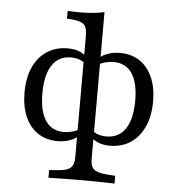

<svg xmlns="http://www.w3.org/2000/svg" viewBox="-55 -663 834 901"><g transform="rotate(5 362.0 -212.0)"><path d="M362.1 183.9Q331.5 183.9 305.2 184.3Q279 184.7 255.2 185.1Q231.5 185.5 206.5 186.3V150L247.6 146.8Q276.6 144.4 292.7 137.9Q308.9 131.5 316.1 117.7Q323.4 104 323.4 80.6V-494.4Q323.4 -530.6 309.3 -544.8Q295.2 -558.9 258.9 -562.9L228.2 -565.3V-601.6Q242.7 -600.8 256 -600.4Q269.4 -600 284.7 -600Q319.4 -600 348.8 -602.8Q378.2 -605.6 400.8 -611.3V-601.6V80.6Q400.8 104 407.7 117.7Q414.5 131.5 431.5 137.9Q448.4 144.4 476.6 146.8L517.7 150V186.3Q492.7 185.5 469 185.1Q445.2 184.7 419.4 184.3Q393.5 183.9 362.1 183.9ZM233.9 11.3Q180.6 11.3 141.5 -14.5Q102.4 -40.3 81 -88.3Q59.7 -136.3 59.7 -203.2Q59.7 -271.8 82.3 -321.8Q104.8 -371.8 146.4 -399.2Q187.9 -426.6 244.4 -426.6Q272.6 -426.6 294.8 -419Q316.9 -411.3 331.5 -396L329.8 -362.1Q319.4 -373.4 302 -379.4Q284.7 -385.5 262.9 -385.5Q204.8 -385.5 174.2 -339.1Q143.5 -292.7 143.5 -206.5Q143.5 -121.8 173 -77.8Q202.4 -33.9 259.7 -33.9Q279.8 -33.9 299.6 -39.5Q319.4 -45.2 330.6 -53.2L332.3 -22.6Q316.9 -7.3 290.7 2Q264.5 11.3 233.9 11.3ZM479 11.3Q451.6 11.3 429.4 3.2Q407.3 -4.8 392.7 -19.4L394.4 -53.2Q404.8 -41.9 422.2 -36.3Q439.5 -30.6 460.5 -30.6Q518.5 -30.6 549.6 -76.6Q580.6 -122.6 580.6 -208.9Q580.6 -293.5 551.2 -337.5Q521.8 -381.5 464.5 -381.5Q443.5 -381.5 424.2 -376.2Q404.8 -371 393.5 -362.1L391.9 -392.7Q407.3 -408.1 433.5 -417.3Q459.7 -426.6 490.3 -426.6Q544.4 -426.6 583.1 -400.8Q621.8 -375 643.1 -327Q664.5 -279 664.5 -212.9Q664.5 -144.4 641.5 -94Q618.5 -43.5 577.4 -16.1Q536.3 11.3 479 11.3Z"/></g></svg>

Font: Playfair 9pt
Style: Regular
Weight: 400
Designer: Claus Eggers Sørensen
Foundry: Claus Eggers Sørensen
Version: Version 2.203